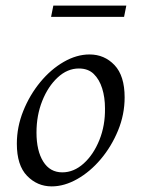

<svg xmlns="http://www.w3.org/2000/svg" viewBox="-20 -649 504 684"><path d="M164 15Q113 15 76.5 -22.5Q40 -60 40 -137Q40 -197 63 -254Q86 -311 123.5 -356.5Q161 -402 207 -428.5Q253 -455 299 -455Q352 -455 388 -417Q424 -379 424 -302Q424 -241 400.5 -184Q377 -127 339 -82Q301 -37 255 -11Q209 15 164 15ZM202 -35Q243 -35 278 -66.5Q313 -98 334 -150Q355 -202 354 -263Q354 -302 344 -334Q334 -366 314 -385.5Q294 -405 261 -405Q220 -405 185.5 -373Q151 -341 130.5 -289.5Q110 -238 110 -177Q110 -112 134 -73.5Q158 -35 202 -35ZM170 -629H430L422 -589H162Z"/></svg>

Font: Bona Nova
Style: Italic
Weight: 400
Italic angle: -4°
Designer: Mateusz Machalski
Foundry: Capitalics
Version: Version 4.001; ttfautohint (v1.8.3)